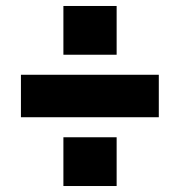

<svg xmlns="http://www.w3.org/2000/svg" viewBox="-20 -671 601 642"><path d="M370 -212V-49H192V-212ZM370 -651V-488H192V-651ZM50 -421H511V-279H50Z"/></svg>

Font: Pathway Extreme SemiCondensed Black
Style: Regular
Weight: 900
Width: 4
Version: Version 1.001;gftools[0.9.26]